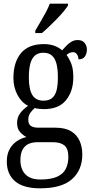

<svg xmlns="http://www.w3.org/2000/svg" viewBox="-20 -786 502 1045"><path d="M198 239Q107 239 62 200.5Q17 162 17 93Q17 54 32 26.5Q47 -1 71.5 -17.5Q96 -34 124 -40Q106 -49 89.5 -67Q73 -85 73 -117Q73 -147 89.5 -169.5Q106 -192 133 -210Q96 -229 74.5 -270.5Q53 -312 53 -361Q53 -447 94 -496.5Q135 -546 219 -546Q251 -546 276.5 -536.5Q302 -527 318 -512Q327 -521 339 -534.5Q351 -548 367 -558Q383 -568 403 -568Q428 -568 440.5 -552.5Q453 -537 453 -516Q453 -495 442.5 -479Q432 -463 407 -463Q407 -478 399 -490Q391 -502 378 -502Q367 -502 358.5 -498Q350 -494 342 -487Q357 -467 368 -439Q379 -411 379 -365Q379 -290 339.5 -241Q300 -192 219 -192Q208 -192 193 -193.5Q178 -195 169 -198Q157 -188 145.5 -172.5Q134 -157 134 -134Q134 -111 147.5 -101Q161 -91 191 -91H283Q335 -91 367 -71.5Q399 -52 413.5 -19Q428 14 428 54Q428 139 372 189Q316 239 198 239ZM200 191Q259 191 292.5 175Q326 159 339 131Q352 103 352 69Q352 23 330.5 5.5Q309 -12 269 -12H182Q159 -12 138.5 -4Q118 4 104.5 25.5Q91 47 91 87Q91 116 102 139.5Q113 163 136.5 177Q160 191 200 191ZM217 -238Q245 -238 262.5 -251.5Q280 -265 287.5 -293Q295 -321 295 -365Q295 -411 287 -440.5Q279 -470 261.5 -484.5Q244 -499 216 -499Q188 -499 170.5 -484Q153 -469 145 -439.5Q137 -410 137 -364Q137 -300 156 -269Q175 -238 217 -238ZM172 -619Q186 -643 201 -668.5Q216 -694 229.5 -719Q243 -744 251 -766H350V-756Q342 -743 326 -723.5Q310 -704 289.5 -683Q269 -662 247.5 -641.5Q226 -621 208 -606H172Z"/></svg>

Font: Noto Serif Condensed
Style: Regular
Weight: 400
Width: 3
Designer: Monotype Design Team
Foundry: Monotype Imaging Inc.
Version: Version 2.015